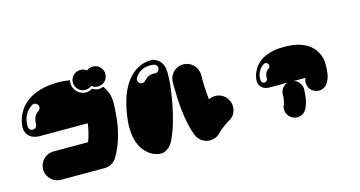

<svg xmlns="http://www.w3.org/2000/svg" viewBox="-90 -1090 3180 1695"><g transform="rotate(-15 1500.0 -243.0)"><path d="M822 -693Q860 -693 886.5 -666.5Q913 -640 913 -602Q913 -564 886.5 -537.5Q860 -511 822 -511Q789 -511 765 -532Q739 -511 708 -511Q670 -511 643 -537.5Q616 -564 616 -602Q616 -640 643 -666.5Q670 -693 708 -693Q740 -693 765 -673Q788 -693 822 -693ZM865 -497Q885 -471 898.5 -438.5Q912 -406 916 -365Q916 -360 916.5 -356Q917 -352 917 -347Q917 -281 908.5 -199.5Q900 -118 875.5 -31Q851 56 804 136Q787 165 757 182.5Q727 200 692 200H294Q258 200 228.5 182.5Q199 165 181.5 135.5Q164 106 164 70Q164 34 181.5 5Q199 -24 228.5 -41.5Q258 -59 294 -59Q453 -59 531.5 -59Q610 -59 610 -59Q625 -99 635 -140Q645 -181 650 -221Q650 -221 627 -221Q604 -221 569 -221Q534 -221 500 -221Q411 -221 344 -221Q277 -221 240 -221Q203 -221 203 -221Q203 -221 185 -223Q167 -225 143.5 -235.5Q120 -246 102 -270.5Q84 -295 84 -340Q84 -340 86.5 -361.5Q89 -383 100 -417Q111 -451 136 -489Q161 -527 207 -561Q253 -595 324.5 -616.5Q396 -638 500 -638Q520 -638 543 -635.5Q566 -633 581.5 -630.5Q597 -628 597 -628Q594 -616 594 -602Q594 -570 609.5 -544.5Q625 -519 650.5 -503.5Q676 -488 708 -488Q723 -488 737.5 -493Q752 -498 765 -506Q778 -498 792 -493Q806 -488 822 -488Q844 -488 865 -497ZM257 -438Q270 -446 274 -462Q278 -478 269 -491Q261 -504 245.5 -508Q230 -512 216 -503Q180 -480 161.5 -451Q143 -422 136.5 -394Q130 -366 130 -347Q130 -328 130 -326Q132 -310 144 -300Q156 -290 172 -292Q188 -294 198 -306Q208 -318 207 -334Q207 -336 208 -354.5Q209 -373 219.5 -396.5Q230 -420 257 -438Z M1738 -148Q1770 -164 1803.5 -162.5Q1837 -161 1865.5 -143.5Q1894 -126 1911 -95Q1928 -64 1927 -29.5Q1926 5 1909 34Q1892 63 1860 80Q1841 90 1820 105Q1799 120 1782 134Q1765 148 1757 156Q1738 180 1706 194Q1673 208 1639 203.5Q1605 199 1577.5 178.5Q1550 158 1536 126Q1515 75 1501.5 12.5Q1488 -50 1481 -114.5Q1474 -179 1471.5 -235Q1469 -291 1469 -329.5Q1469 -368 1469 -378Q1470 -414 1487.5 -443Q1505 -472 1535 -489Q1565 -506 1601 -505Q1636 -504 1665 -486Q1694 -468 1711 -438Q1728 -408 1728 -373Q1727 -330 1729 -269.5Q1731 -209 1738 -148ZM1349 -614Q1390 -601 1410.5 -577.5Q1431 -554 1438 -530Q1445 -506 1445.5 -489.5Q1446 -473 1446 -473Q1447 -396 1436 -316.5Q1425 -237 1413 -176Q1400 -114 1380 -41Q1360 32 1327 106Q1327 106 1318 124Q1309 142 1290.5 163.5Q1272 185 1242.5 197.5Q1213 210 1171 200Q1171 200 1154 195Q1137 190 1112 174.5Q1087 159 1061 129Q1035 99 1016.5 49.5Q998 0 995 -73Q992 -146 1012 -248Q1032 -350 1064.5 -417Q1097 -484 1135 -524Q1173 -564 1211 -583.5Q1249 -603 1280 -609Q1311 -615 1330 -614.5Q1349 -614 1349 -614ZM1377 -522Q1382 -537 1374 -550.5Q1366 -564 1351 -569Q1349 -569 1331.5 -571.5Q1314 -574 1287.5 -571Q1261 -568 1232 -553Q1203 -538 1178 -504Q1168 -490 1168.5 -475Q1169 -460 1181 -449Q1193 -438 1209.5 -439Q1226 -440 1236 -452Q1258 -476 1279 -485Q1300 -494 1314 -494Q1328 -494 1330 -494Q1346 -490 1359.5 -498Q1373 -506 1377 -522Z M2812 -201Q2812 -199 2811.5 -196.5Q2811 -194 2811 -194Q2812 -190 2812.5 -186Q2813 -182 2813 -177Q2813 -138 2807.5 -96Q2802 -54 2779 -17Q2758 18 2720 26.5Q2682 35 2648 15Q2615 -4 2604.5 -40.5Q2594 -77 2610 -111Q2573 -111 2544 -111Q2515 -111 2504 -111Q2533 -102 2552.5 -77Q2572 -52 2573 -21Q2573 5 2568 51.5Q2563 98 2541 148Q2525 185 2488 200Q2451 215 2414 199Q2376 182 2361.5 145Q2347 108 2363 71Q2371 53 2375 29.5Q2379 6 2379 -17Q2378 -50 2397.5 -76Q2417 -102 2447 -111Q2412 -111 2364 -111Q2316 -111 2276 -111Q2276 -111 2262.5 -112.5Q2249 -114 2231.5 -122Q2214 -130 2200.5 -148.5Q2187 -167 2187 -201Q2187 -201 2188.5 -217Q2190 -233 2198.5 -258.5Q2207 -284 2226 -312.5Q2245 -341 2279.5 -366.5Q2314 -392 2367.5 -408Q2421 -424 2499 -424Q2577 -424 2631 -408Q2685 -392 2719.5 -366.5Q2754 -341 2773 -312.5Q2792 -284 2800.5 -258.5Q2809 -233 2810.5 -217Q2812 -201 2812 -201ZM2317 -274Q2327 -280 2330 -292Q2333 -304 2326 -314Q2320 -324 2308 -327Q2296 -330 2286 -323Q2259 -306 2245 -284Q2231 -262 2226 -241Q2221 -220 2221.5 -206Q2222 -192 2222 -190Q2223 -178 2232 -170.5Q2241 -163 2253 -164Q2265 -166 2273 -175Q2281 -184 2280 -196Q2280 -197 2280.5 -211Q2281 -225 2288.5 -243Q2296 -261 2317 -274Z"/></g></svg>

Font: Nikukyu
Style: Regular
Weight: 400
Version: Version 1.00